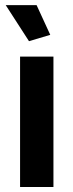

<svg xmlns="http://www.w3.org/2000/svg" viewBox="-20 -751 295 771"><path d="M60.6 0V-523.8H194.6V0ZM2.9 -730.5H126.9L181.8 -611.1L96.4 -585.6Z"/></svg>

Font: Raleway Thin
Style: Regular
Weight: 100
Designer: Matt McInerney, Pablo Impallari, Rodrigo Fuenzalida
Foundry: Matt McInerney, Pablo Impallari, Rodrigo Fuenzalida
Version: Version 4.026